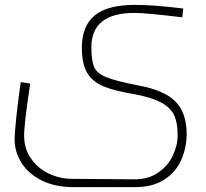

<svg xmlns="http://www.w3.org/2000/svg" viewBox="-20 -520 846 788"><path d="M40 52Q40 26 47 -39.5Q54 -105 65 -183L104 -177Q79 -14 79 37Q79 90 107 130.5Q135 171 180.5 192.5Q226 214 277 214L533 216Q589 216 629 188.5Q669 161 689 119Q709 77 709 34Q709 -15 695.5 -45.5Q682 -76 644.5 -97.5Q607 -119 534 -133Q449 -147 404 -166Q359 -185 337.5 -221.5Q316 -258 316 -325Q316 -413 368.5 -456.5Q421 -500 533 -500Q611 -500 732 -485L728 -449Q577 -467 532 -467Q355 -467 355 -326Q355 -270 366.5 -244.5Q378 -219 415.5 -203.5Q453 -188 544 -170Q652 -151 699 -104.5Q746 -58 746 30Q746 86 724 136Q702 186 654.5 217Q607 248 535 248H282Q206 248 151 220.5Q96 193 68 148Q40 103 40 52Z"/></svg>

Font: Cairo ExtraLight
Style: Regular
Weight: 250
Designer: Mohamed Gaber, the designers of Titillium
Foundry: Kief Type Foundry
Version: Version 2.009; ttfautohint (v1.5.33-1714) -l 8 -r 50 -G 200 